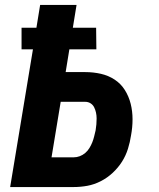

<svg xmlns="http://www.w3.org/2000/svg" viewBox="-20 -755 640 775"><path d="M21 0 113 -556H67V-643H127L142 -735H289L274 -643H368L369 -556H260L245 -464H324Q357 -464 387.5 -457Q418 -450 443 -433.5Q468 -417 484 -391.5Q500 -366 507.5 -336Q515 -306 515 -273.5Q515 -241 509 -209Q505 -182 496.5 -154.5Q488 -127 472.5 -102.5Q457 -78 435 -57.5Q413 -37 386.5 -23.5Q360 -10 332.5 -5Q305 0 277 0ZM278 -120Q290 -120 302 -124.5Q314 -129 324 -137.5Q334 -146 341 -157.5Q348 -169 352.5 -180.5Q357 -192 360 -204Q363 -216 366 -229Q368 -241 369 -253Q370 -265 370 -277Q370 -289 367.5 -300.5Q365 -312 360 -322Q355 -332 345.5 -338Q336 -344 324 -344H225L188 -120Z"/></svg>

Font: Iosevka Heavy Extended
Style: Italic
Weight: 900
Width: 7
Italic angle: -9°
Monospace: yes
Designer: Belleve Invis
Foundry: Belleve Invis
Version: Version 32.5.0; ttfautohint (v1.8.4)